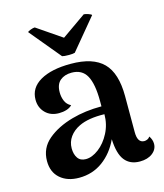

<svg xmlns="http://www.w3.org/2000/svg" viewBox="-112 -825 786 920"><g transform="rotate(-15 281.0 -365.5)"><path d="M555 -55Q555 -27 531 -8.5Q507 10 468 10Q420 10 394 -22.5Q368 -55 365 -128Q336 -65 285 -27.5Q234 10 167 10Q109 10 73.5 -21Q38 -52 38 -107Q38 -171 86.5 -212Q135 -253 210 -274Q277 -293 358 -293V-319Q358 -404 335.5 -445Q313 -486 261 -486Q226 -486 204 -467.5Q182 -449 182 -409Q182 -386 190.5 -366Q199 -346 219 -336Q209 -325 191.5 -319.5Q174 -314 154 -314Q112 -314 86.5 -340Q61 -366 61 -405Q61 -464 116.5 -496Q172 -528 268 -528Q378 -528 429 -476.5Q480 -425 480 -311V-132Q480 -79 514 -79Q521 -79 529 -82.5Q537 -86 542 -94Q555 -75 555 -55ZM362 -253Q282 -255 235 -232Q204 -217 186 -192Q168 -167 168 -135Q168 -106 181 -87Q194 -68 221 -68Q252 -68 285 -93Q318 -118 340 -160.5Q362 -203 362 -253ZM270 -657 390 -741Q398 -741 412.5 -736Q427 -731 428 -727L301 -574Q292 -571 272 -571Q247 -571 238 -574L111 -727Q112 -731 125.5 -736Q139 -741 147 -741Z"/></g></svg>

Font: Arima Madurai ExtraBold
Style: Regular
Weight: 800
Designer: Joana Correia and Natanael Gama
Foundry: NDISCOVER
Version: Version 1.019